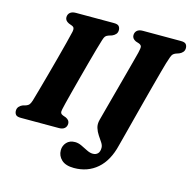

<svg xmlns="http://www.w3.org/2000/svg" viewBox="-127 -826 1158 1162"><g transform="rotate(15 452.0 -245.0)"><path d="M277.5 -115.5Q273.5 -99 277.5 -91.2Q281.5 -83.5 291.5 -80L311 -73Q335 -61.5 335 -40.5Q335 -22 322.8 -11Q310.5 0 288 0H48.5Q24.5 0 16.5 -9.8Q8.5 -19.5 8.5 -34.5Q8.5 -49.5 17.5 -59.8Q26.5 -70 38.5 -75L60.5 -81.5Q73 -86 79.2 -93.8Q85.5 -101.5 91.5 -120Q99 -145.5 112 -192Q125 -238.5 140.5 -295Q156 -351.5 171 -408Q186 -464.5 198 -511.2Q210 -558 216 -584.5Q219 -598.5 216.2 -606.8Q213.5 -615 202 -619.5L182 -627Q157.5 -638.5 157.5 -659.5Q157.5 -678 170 -689Q182.5 -700 206.5 -700H444.5Q468.5 -700 476.5 -690.2Q484.5 -680.5 484.5 -666Q484.5 -650.5 475.5 -640.5Q466.5 -630.5 453.5 -625L431.5 -618Q419 -613.5 413.2 -606.5Q407.5 -599.5 402 -581.5Q394.5 -558 383 -517.2Q371.5 -476.5 358 -426.5Q344.5 -376.5 331 -325.5Q317.5 -274.5 305.8 -229.8Q294 -185 286.5 -154.2Q279 -123.5 277.5 -115.5ZM812 -546Q807 -529.5 796.8 -491.8Q786.5 -454 772.8 -402.8Q759 -351.5 744 -294Q729 -236.5 714.2 -179.8Q699.5 -123 686.8 -74.2Q674 -25.5 665.5 7Q641.5 107 582 158.5Q522.5 210 437 210Q385 210 359 185.8Q333 161.5 333 126.5Q333 98 352 77.2Q371 56.5 404.5 56.5Q425 56.5 446 66.5Q467 76.5 487.2 86.8Q507.5 97 525 97Q544.5 97 556 85.2Q567.5 73.5 567.5 49Q567.5 33.5 556.5 17Q545.5 0.5 532.5 -18.8Q519.5 -38 512.2 -61Q505 -84 512.5 -112Q516 -125 524.8 -158.2Q533.5 -191.5 545.8 -236.5Q558 -281.5 571.2 -331Q584.5 -380.5 597 -427.2Q609.5 -474 619.2 -510.5Q629 -547 633.5 -565Q640.5 -594 638.8 -604Q637 -614 623 -620L601.5 -627Q577.5 -638.5 577.5 -659.5Q577.5 -677.5 589.5 -688.8Q601.5 -700 625.5 -700H864.5Q888.5 -700 896.5 -690.2Q904.5 -680.5 904.5 -666Q904.5 -650.5 895.5 -640.5Q886.5 -630.5 874.5 -625.5L853 -618Q843.5 -614 837.5 -608.5Q831.5 -603 826.2 -589Q821 -575 812 -546Z"/></g></svg>

Font: Fraunces 9pt S050
Style: Bold Italic
Weight: 700
Italic angle: -16°
Version: Version 1.000; ttfautohint (v1.8.3)